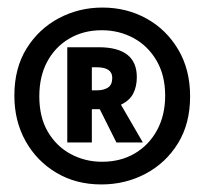

<svg xmlns="http://www.w3.org/2000/svg" viewBox="-20 -612 540 508"><path d="M248 -124Q181 -124 129 -155Q77 -186 47.5 -239Q18 -292 18 -359Q18 -432 50.5 -484Q83 -536 136 -564Q189 -592 251 -592Q315 -592 367.5 -563Q420 -534 451.5 -481Q483 -428 483 -357Q483 -285 451 -233Q419 -181 365.5 -152.5Q312 -124 248 -124ZM250 -184Q299 -184 336.5 -206Q374 -228 395.5 -267.5Q417 -307 417 -359Q417 -413 394 -452Q371 -491 333 -511.5Q295 -532 249 -532Q201 -532 163.5 -510Q126 -488 105 -449Q84 -410 84 -357Q84 -302 106.5 -263.5Q129 -225 167 -204.5Q205 -184 250 -184ZM158 -235V-487H241Q342 -487 342 -408Q342 -383 332.5 -364.5Q323 -346 300 -335L358 -235H288L244 -323H223V-235ZM236 -373Q255 -373 266 -380.5Q277 -388 277 -406Q277 -434 236 -434H223V-373Z"/></svg>

Font: Noto Sans Mono ExtraCondensed Black
Style: Regular
Weight: 900
Width: 2
Designer: Monotype Design Team
Foundry: Monotype Imaging Inc.
Version: Version 2.014